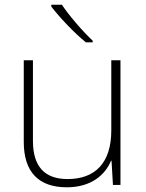

<svg xmlns="http://www.w3.org/2000/svg" viewBox="-20 -786 622 816"><path d="M243 -766H198V-758C231 -715 293 -648 345 -606H374V-613C331 -653 271 -723 243 -766ZM492 -530H453V-232C453 -92 383 -25 267 -25C172 -25 120 -76 120 -187V-530H81V-183C81 -55 144 10 264 10C368 10 427 -43 452 -103H454L460 0H492Z"/></svg>

Font: Noto Sans Myanmar UI ExtraLight
Style: Regular
Weight: 200
Designer: Monotype Design Team
Foundry: Monotype Imaging Inc.
Version: Version 2.103